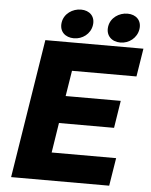

<svg xmlns="http://www.w3.org/2000/svg" viewBox="-59 -930 768 979"><g transform="rotate(5 325.0 -441.0)"><path d="M35 0H537L560 -143H230L254 -296H536L558 -436H276L297 -567H627L650 -711H148ZM223 -808C216 -761 248 -733 292 -733C335 -733 376 -762 383 -808C390 -853 360 -882 316 -882C273 -882 230 -854 223 -808ZM461 -808C454 -762 485 -732 530 -732C574 -732 614 -763 621 -808C628 -853 598 -882 554 -882C511 -882 468 -854 461 -808Z"/></g></svg>

Font: Asimov Pro
Style: UltObl
Weight: 900
Designer: Google
Version: Version 2.000980; 2014